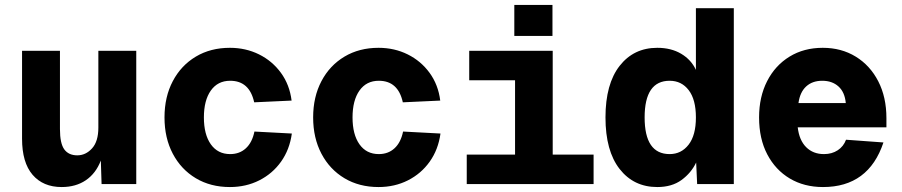

<svg xmlns="http://www.w3.org/2000/svg" viewBox="-20 -743 3640 775"><path d="M229 12Q154 12 111.5 -37.5Q69 -87 69 -183V-538H222V-222Q222 -164 239.5 -140Q257 -116 292 -116Q326 -116 351.5 -144Q377 -172 377 -228V-538H530V0H390L387 -95Q367 -43 326.5 -15.5Q286 12 229 12Z M908 12Q830 12 770.5 -23.5Q711 -59 677.5 -122.5Q644 -186 644 -269Q644 -352 677.5 -415.5Q711 -479 770.5 -514.5Q830 -550 908 -550Q972 -550 1025.5 -523.5Q1079 -497 1114 -449Q1149 -401 1157 -337L1006 -330Q987 -417 909 -417Q859 -417 831 -377.5Q803 -338 803 -269Q803 -200 831 -160.5Q859 -121 909 -121Q947 -121 972.5 -144.5Q998 -168 1007 -212L1158 -204Q1149 -139 1114.5 -90.5Q1080 -42 1026.5 -15Q973 12 908 12Z M1508 12Q1430 12 1370.5 -23.5Q1311 -59 1277.5 -122.5Q1244 -186 1244 -269Q1244 -352 1277.5 -415.5Q1311 -479 1370.5 -514.5Q1430 -550 1508 -550Q1572 -550 1625.5 -523.5Q1679 -497 1714 -449Q1749 -401 1757 -337L1606 -330Q1587 -417 1509 -417Q1459 -417 1431 -377.5Q1403 -338 1403 -269Q1403 -200 1431 -160.5Q1459 -121 1509 -121Q1547 -121 1572.5 -144.5Q1598 -168 1607 -212L1758 -204Q1749 -139 1714.5 -90.5Q1680 -42 1626.5 -15Q1573 12 1508 12Z M1864 0V-119H2059V-419H1874V-538H2211V-119H2376V0ZM2056 -598V-723H2210V-598Z M2633 12Q2538 12 2481 -61Q2424 -134 2424 -269Q2424 -404 2481 -477Q2538 -550 2633 -550Q2689 -550 2729.5 -526Q2770 -502 2789 -461V-710H2942V0H2794L2790 -87Q2770 -45 2731 -16.5Q2692 12 2633 12ZM2683 -121Q2730 -121 2759.5 -159Q2789 -197 2789 -269Q2789 -341 2760 -379Q2731 -417 2683 -417Q2582 -417 2582 -269Q2582 -121 2683 -121Z M3302 12Q3226 12 3168 -22.5Q3110 -57 3077 -120Q3044 -183 3044 -269Q3044 -352 3076.5 -415.5Q3109 -479 3167 -514.5Q3225 -550 3301 -550Q3376 -550 3434 -514.5Q3492 -479 3525 -415Q3558 -351 3558 -266V-229H3200Q3206 -177 3234 -149Q3262 -121 3306 -121Q3338 -121 3361.5 -136.5Q3385 -152 3395 -179L3546 -168Q3486 12 3302 12ZM3203 -327H3394Q3390 -371 3364.5 -394Q3339 -417 3299 -417Q3259 -417 3234 -394Q3209 -371 3203 -327Z"/></svg>

Font: Geist Mono ExtraBold
Style: Regular
Weight: 800
Monospace: yes
Designer: Basement.studio, Andrés Briganti, Mateo Zaragoza
Foundry: Basement.studio, Vercel, Andrés Briganti, Guido Ferreyra, Mateo Zaragoza
Version: Version 1.500; ttfautohint (v1.8.4.7-5d5b)